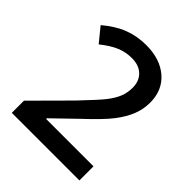

<svg xmlns="http://www.w3.org/2000/svg" viewBox="-201 -848 972 972"><g transform="rotate(45 285.5 -362.0)"><path d="M189 -101V-106L313 -226Q396 -303 433 -351Q469 -398 486 -441.5Q503 -485 503 -532Q503 -620 443 -672Q383 -724 283 -724Q218 -724 162 -702.5Q106 -681 48 -632L110 -556Q159 -595 197.5 -610.5Q236 -626 278 -626Q329 -626 358 -598Q387 -570 387 -522Q387 -487 375 -456.5Q363 -426 336 -391Q312 -360 228 -272L44 -87V0H528V-101Z"/></g></svg>

Font: OpenSansMMV
Style: Semibold
Weight: 600
Designer: Steve Matteson
Foundry: Ascender Corporation
Version: Version 6.000